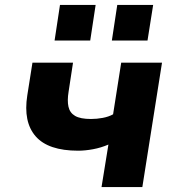

<svg xmlns="http://www.w3.org/2000/svg" viewBox="-20 -761 724 781"><path d="M393 0 421 -173Q391 -160 358.5 -154Q326 -148 298 -148Q176 -148 125 -206.5Q74 -265 91 -373L112 -506H277L259 -388Q253 -352 258.5 -327Q264 -302 285.5 -289.5Q307 -277 350 -277Q374 -277 398 -281.5Q422 -286 440 -296L473 -506H639L559 0ZM435 -596 457 -741H603L580 -596ZM202 -596 224 -741H369L347 -596Z"/></svg>

Font: Nunito Sans 6pt ExtraBold
Style: Italic
Weight: 800
Italic angle: -9°
Version: Version 3.101;gftools[0.9.27]